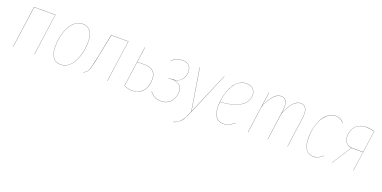

<svg xmlns="http://www.w3.org/2000/svg" viewBox="-15 -1287 4452 2237"><g transform="rotate(20 2211.5 -169.0)"><path d="M329.1 0 400.9 -515.1H140.1L67.9 0H65.9L138.2 -517.1H402.8L331.1 0Z M653.8 8.8Q592.3 8.8 559.1 -38.3Q525.9 -85.4 525.9 -169.9Q525.9 -207.5 531.2 -247.1Q536.6 -286.6 547.1 -327.1Q557.6 -367.7 575.7 -403.3Q593.8 -439 616.9 -466.8Q640.1 -494.6 672.9 -510.7Q705.6 -526.9 743.7 -526.9Q804.7 -526.9 837.6 -480.7Q870.6 -434.6 870.6 -350.1Q870.6 -305.2 863.8 -258.1Q856.9 -210.9 840.3 -162.6Q823.7 -114.3 799.6 -76.7Q775.4 -39.1 737.5 -15.1Q699.7 8.8 653.8 8.8ZM653.8 6.8Q699.7 6.8 737.1 -16.8Q774.4 -40.5 798.3 -77.9Q822.3 -115.2 838.6 -163.6Q855 -211.9 861.8 -258.5Q868.7 -305.2 868.7 -350.1Q868.7 -433.6 836.4 -479.2Q804.2 -524.9 743.7 -524.9Q705.6 -524.9 673.1 -508.8Q640.6 -492.7 617.7 -464.8Q594.7 -437 576.9 -401.9Q559.1 -366.7 548.6 -326.2Q538.1 -285.6 533 -246.6Q527.8 -207.5 527.8 -169.9Q527.8 -85.9 560.3 -39.6Q592.8 6.8 653.8 6.8Z M1308.1 -517.1 1235.8 0H1233.9L1306.2 -515.1H1096.2L1040 -233.9Q1028.3 -175.8 1021 -144Q1013.7 -112.3 1004.9 -83Q996.1 -53.7 986.8 -39.3Q977.5 -24.9 965.8 -14.9Q954.1 -4.9 937 1V-1Q976.6 -14.6 993.7 -57.1Q1010.7 -99.6 1038.1 -234.9L1093.8 -517.1Z M1578.6 -328.1Q1721.7 -328.1 1721.7 -193.8Q1721.7 -165.5 1716.6 -138.7Q1711.4 -111.8 1698.7 -85Q1686 -58.1 1666.7 -38.1Q1647.5 -18.1 1616.7 -5.1Q1585.9 7.8 1547.4 8.8Q1495.1 10.3 1441.4 -15.1L1511.7 -517.1H1513.7L1487.3 -328.1ZM1547.4 6.8Q1585.9 5.9 1616.2 -7.1Q1646.5 -20 1665.5 -39.8Q1684.6 -59.6 1697 -86.2Q1709.5 -112.8 1714.6 -139.2Q1719.7 -165.5 1719.7 -193.8Q1719.7 -326.2 1578.6 -326.2H1486.8L1443.4 -16.1Q1496.6 8.3 1547.4 6.8Z M1984.4 -526.9Q2033.2 -526.9 2059.8 -498.5Q2086.4 -470.2 2086.4 -420.9Q2086.4 -400.9 2082 -381.8Q2077.6 -362.8 2067.4 -344.5Q2057.1 -326.2 2042 -311.8Q2026.9 -297.4 2004.2 -287.4Q1981.4 -277.3 1953.1 -274.9Q2004.9 -271 2034.7 -244.1Q2064.5 -217.3 2064.5 -167Q2064.5 -134.3 2054.4 -103.5Q2044.4 -72.8 2025.4 -47.4Q2006.3 -22 1973.9 -6.6Q1941.4 8.8 1900.4 8.8Q1872.6 8.8 1850.6 3.2Q1828.6 -2.4 1811.8 -13.4Q1794.9 -24.4 1784.2 -34.9Q1773.4 -45.4 1760.3 -61L1761.2 -63Q1774.4 -47.4 1785.2 -36.9Q1795.9 -26.4 1812.5 -15.4Q1829.1 -4.4 1851.1 1.2Q1873 6.8 1900.4 6.8Q1940.9 6.8 1972.9 -8.3Q2004.9 -23.4 2023.9 -48.8Q2043 -74.2 2052.7 -104.2Q2062.5 -134.3 2062.5 -167Q2062.5 -218.8 2029.5 -246.3Q1996.6 -273.9 1933.1 -273.9H1892.1L1893.1 -275.9H1934.1Q1967.3 -275.9 1993.9 -285.2Q2020.5 -294.4 2037.1 -309.3Q2053.7 -324.2 2064.7 -343.8Q2075.7 -363.3 2080.1 -382.3Q2084.5 -401.4 2084.5 -420.9Q2084.5 -469.7 2058.6 -497.3Q2032.7 -524.9 1984.4 -524.9Q1944.8 -524.9 1913.3 -512.2Q1881.8 -499.5 1846.2 -474.1L1845.2 -476.1Q1880.9 -501.5 1912.8 -514.2Q1944.8 -526.9 1984.4 -526.9Z M2498.5 -517.1 2279.3 0Q2263.2 38.1 2252.7 60.3Q2242.2 82.5 2228 105.5Q2213.9 128.4 2199.2 142.3Q2184.6 156.2 2164.6 168.2Q2144.5 180.2 2117.7 189V187Q2150.4 175.8 2172.4 161.9Q2194.3 147.9 2212.9 123Q2231.4 98.1 2244.1 73.2Q2256.8 48.3 2277.3 0H2275.4L2191.4 -517.1H2193.4L2277.3 -1L2496.6 -517.1Z M2882.3 -421.9Q2882.3 -381.8 2864.7 -348.9Q2847.2 -315.9 2817.1 -293.5Q2787.1 -271 2744.6 -254.9Q2702.1 -238.8 2654.5 -230.2Q2606.9 -221.7 2551.8 -218.3Q2549.3 -187.5 2549.3 -165Q2549.3 -81.5 2581.3 -37.4Q2613.3 6.8 2671.4 6.8Q2709.5 6.8 2740.2 -7.3Q2771 -21.5 2806.2 -51.8L2807.1 -49.8Q2771.5 -19.5 2740.5 -5.4Q2709.5 8.8 2671.4 8.8Q2612.3 8.8 2579.8 -35.9Q2547.4 -80.6 2547.4 -165Q2547.4 -210.4 2554.7 -258.1Q2562 -305.7 2579.1 -354.5Q2596.2 -403.3 2621.3 -441.2Q2646.5 -479 2685.5 -502.9Q2724.6 -526.9 2772.5 -526.9Q2821.3 -526.9 2851.8 -499Q2882.3 -471.2 2882.3 -421.9ZM2772.5 -524.9Q2730.5 -524.9 2695.1 -506.3Q2659.7 -487.8 2635.7 -457.5Q2611.8 -427.2 2593.8 -386.7Q2575.7 -346.2 2565.9 -304.9Q2556.2 -263.7 2551.8 -220.2Q2607.4 -223.1 2655 -231.9Q2702.6 -240.7 2744.9 -256.8Q2787.1 -272.9 2816.7 -295.4Q2846.2 -317.9 2863.3 -350.1Q2880.4 -382.3 2880.4 -421.9Q2880.4 -470.7 2850.3 -497.8Q2820.3 -524.9 2772.5 -524.9Z M3444.3 -526.9Q3493.2 -526.9 3512 -485.4Q3530.8 -443.8 3520 -368.2L3469.2 0H3467.3L3518.1 -368.2Q3528.8 -443.4 3510.5 -484.1Q3492.2 -524.9 3444.3 -524.9Q3398.4 -524.9 3355.2 -481Q3312 -437 3270.5 -334.5L3224.1 0H3222.2L3272.9 -368.2Q3283.7 -443.4 3265.4 -484.1Q3247.1 -524.9 3199.2 -524.9Q3103.5 -524.9 3025.9 -329.1L2980 0H2978L3050.3 -517.1H3052.2L3027.3 -335Q3102.5 -526.9 3199.2 -526.9Q3248.5 -526.9 3267.1 -485.6Q3285.6 -444.3 3274.9 -368.2L3271 -339.8Q3346.2 -526.9 3444.3 -526.9Z M3877.9 -526.9Q3941.9 -526.9 3979 -477.1L3977.1 -476.1Q3940.4 -524.9 3877.9 -524.9Q3813 -524.9 3763.4 -475.3Q3713.9 -425.8 3689 -346.2Q3664.1 -266.6 3664.1 -171.9Q3664.1 -85.4 3697 -39.3Q3730 6.8 3790 6.8Q3822.8 6.8 3849.6 -6.3Q3876.5 -19.5 3903.8 -44.9L3905.8 -43.9Q3877.9 -18.6 3850.8 -4.9Q3823.7 8.8 3790 8.8Q3729.5 8.8 3695.8 -38.1Q3662.1 -85 3662.1 -171.9Q3662.1 -242.7 3677 -306.6Q3691.9 -370.6 3718.8 -419.7Q3745.6 -468.8 3786.9 -497.8Q3828.1 -526.9 3877.9 -526.9Z M4255.9 -526.9Q4308.1 -526.9 4357.9 -512.2L4285.6 0H4283.7L4317.9 -238.8H4174.8L4020.5 0H4018.6L4172.9 -238.8Q4131.8 -241.2 4105.7 -272.2Q4079.6 -303.2 4079.6 -352.1Q4079.6 -384.3 4089.4 -414.1Q4099.1 -443.8 4119.1 -469.7Q4139.2 -495.6 4174.3 -511.2Q4209.5 -526.9 4255.9 -526.9ZM4255.9 -524.9Q4210 -524.9 4175 -509.5Q4140.1 -494.1 4120.4 -468.5Q4100.6 -442.9 4091.1 -413.6Q4081.5 -384.3 4081.5 -352.1Q4081.5 -303.2 4108.2 -272.2Q4134.8 -241.2 4176.8 -241.2H4317.9L4356 -511.2Q4305.7 -524.9 4255.9 -524.9Z"/></g></svg>

Font: Fira Sans Compressed Two
Style: Italic
Weight: 100
Width: 3
Italic angle: -8°
Designer: Carrois Corporate & Edenspiekermann AG
Foundry: Carrois Corporate GbR & Edenspiekermann AG
Version: Version 4.203;PS 004.203;hotconv 1.0.88;makeotf.lib2.5.64775